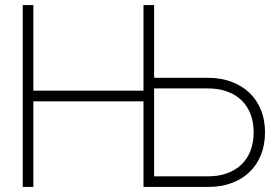

<svg xmlns="http://www.w3.org/2000/svg" viewBox="-20 -740 1109 760"><path d="M70 0V-720H112V-381H573V-339H112V0ZM590 -432H803Q854 -432 895.8 -416.5Q937.5 -401 967.2 -372.8Q997 -344.5 1013 -304.8Q1029 -265 1029 -216Q1029 -167 1013 -127Q997 -87 967.5 -58.8Q938 -30.5 896.2 -15.2Q854.5 0 803 0H548V-720H590ZM803 -42Q845 -42 878.5 -54Q912 -66 935.5 -88.5Q959 -111 971.5 -143.2Q984 -175.5 984 -216Q984 -256.5 971.5 -288.8Q959 -321 935.5 -343.5Q912 -366 878.5 -378Q845 -390 803 -390H590V-42Z"/></svg>

Font: Vela Sans GX ExtLt
Style: Regular
Weight: 200
Designer: Principal design: Mikhail Sharanda - project Manrope.
Design modification: Ravid Balaliev
Foundry: Mikhail Sharanda
Version: Version 1.001